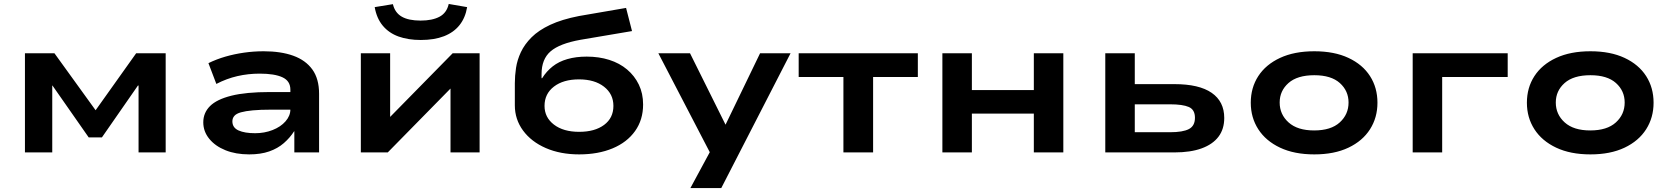

<svg xmlns="http://www.w3.org/2000/svg" viewBox="-20 -770 8446 970"><path d="M106 0V-501H255L463 -213L668 -501H817V0H680V-338H677L495 -76H428L245 -338H244V0Z M1239 10Q1171 10 1119 -11Q1067 -32 1037 -69Q1007 -106 1007 -152Q1007 -200 1041 -234Q1075 -268 1149 -286.5Q1223 -305 1342 -305H1469V-216H1350Q1295 -216 1257.5 -212.5Q1220 -209 1197 -202.5Q1174 -196 1164 -184.5Q1154 -173 1154 -157Q1154 -125 1185 -111Q1216 -97 1269 -97Q1316 -97 1357 -113Q1398 -129 1422.5 -157Q1447 -185 1447 -217V-317Q1447 -361 1407 -379.5Q1367 -398 1292 -398Q1234 -398 1179.5 -385.5Q1125 -373 1073 -346L1033 -451Q1074 -471 1119 -484Q1164 -497 1213 -504Q1262 -511 1312 -511Q1399 -511 1461.5 -488.5Q1524 -466 1558 -419Q1592 -372 1592 -296V0H1467V-107H1466Q1445 -74 1414 -47Q1383 -20 1340 -5Q1297 10 1239 10Z M1803 0V-501H1951V-161H1933L2267 -501H2403V0H2256V-341H2274L1939 0ZM2106 -568Q2042 -568 1993.5 -585.5Q1945 -603 1914 -640Q1883 -677 1873 -734L1965 -749Q1975 -706 2009.5 -686Q2044 -666 2105 -666Q2164 -666 2200.5 -685.5Q2237 -705 2247 -750L2340 -734Q2331 -680 2301.5 -643Q2272 -606 2223 -587Q2174 -568 2106 -568Z M2906 10Q2811 10 2737.5 -22Q2664 -54 2622.5 -110.5Q2581 -167 2581 -238V-350Q2581 -387 2587 -427Q2593 -467 2611.5 -506.5Q2630 -546 2665.5 -581.5Q2701 -617 2759.5 -644.5Q2818 -672 2905 -689L3143 -730L3173 -613L2913 -569Q2807 -550 2761.5 -510.5Q2716 -471 2716 -396V-375H2719Q2741 -410 2772 -434.5Q2803 -459 2846.5 -471.5Q2890 -484 2944 -484Q3006 -484 3058 -467.5Q3110 -451 3148 -419Q3186 -387 3207.5 -342.5Q3229 -298 3229 -242Q3229 -165 3188.5 -108Q3148 -51 3075 -20.5Q3002 10 2906 10ZM2906 -104Q2985 -104 3032 -139Q3079 -174 3079 -235Q3079 -295 3031.5 -332Q2984 -369 2905 -369Q2826 -369 2778.5 -332.5Q2731 -296 2731 -235Q2731 -177 2778.5 -140.5Q2826 -104 2906 -104Z M3468 180 3596 -57V57L3306 -501H3466L3646 -139H3645L3820 -501H3974L3624 180Z M4241 0V-381H4015V-501H4617V-381H4391V0Z M4741 0V-501H4890V-315H5203V-501H5352V0H5203V-196H4890V0Z M5564 0V-501H5713V-345H5913Q6038 -345 6101.5 -301Q6165 -257 6165 -174Q6165 -118 6136 -79.5Q6107 -41 6051 -20.5Q5995 0 5914 0ZM5713 -102H5891Q5956 -102 5986.5 -118Q6017 -134 6017 -175Q6017 -216 5986 -229.5Q5955 -243 5891 -243H5713Z M6620 10Q6519 10 6447 -24Q6375 -58 6337 -117Q6299 -176 6299 -251Q6299 -327 6337 -385.5Q6375 -444 6447 -477.5Q6519 -511 6620 -511Q6721 -511 6792.5 -477.5Q6864 -444 6901.5 -385.5Q6939 -327 6939 -251Q6939 -176 6901.5 -117Q6864 -58 6792.5 -24Q6721 10 6620 10ZM6619 -111Q6704 -111 6748.5 -151.5Q6793 -192 6793 -252Q6793 -311 6749 -350.5Q6705 -390 6620 -390Q6534 -390 6489.5 -350.5Q6445 -311 6445 -252Q6445 -192 6490 -151.5Q6535 -111 6619 -111Z M7117 0V-501H7597V-381H7266V0Z M8015 10Q7914 10 7842 -24Q7770 -58 7732 -117Q7694 -176 7694 -251Q7694 -327 7732 -385.5Q7770 -444 7842 -477.5Q7914 -511 8015 -511Q8116 -511 8187.5 -477.5Q8259 -444 8296.5 -385.5Q8334 -327 8334 -251Q8334 -176 8296.5 -117Q8259 -58 8187.5 -24Q8116 10 8015 10ZM8014 -111Q8099 -111 8143.5 -151.5Q8188 -192 8188 -252Q8188 -311 8144 -350.5Q8100 -390 8015 -390Q7929 -390 7884.5 -350.5Q7840 -311 7840 -252Q7840 -192 7885 -151.5Q7930 -111 8014 -111Z"/></svg>

Font: Nunito Sans 7pt Expanded
Style: Bold
Weight: 700
Width: 7
Designer: Vernon Adams
Foundry: Vernon Adams
Version: Version 3.101;gftools[0.9.27]